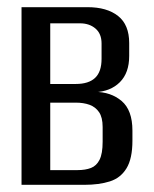

<svg xmlns="http://www.w3.org/2000/svg" viewBox="-20 -515 429 535"><path d="M40 0V-495H224Q278 -495 309 -470.5Q340 -446 340 -395V-359Q340 -312 314 -286Q288 -260 244 -258V-259Q289 -259 319 -233.5Q349 -208 349 -151V-123Q349 -73 332.5 -46Q316 -19 286 -9.5Q256 0 215 0ZM120 -41H196Q218 -41 233.5 -47Q249 -53 257.5 -70Q266 -87 266 -120V-161Q266 -188 256 -202.5Q246 -217 229.5 -223Q213 -229 191 -229H120ZM120 -281H191Q227 -281 245 -298Q263 -315 263 -351V-394Q263 -421 246 -435.5Q229 -450 203 -450H120Z"/></svg>

Font: Alumni Sans Medium
Style: Regular
Weight: 500
Designer: Robert E. Leuschke
Foundry: Robert E. Leuschke
Version: Version 1.018